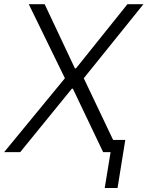

<svg xmlns="http://www.w3.org/2000/svg" viewBox="-52 -748 725 944"><path d="M167.5 -727.5 316.4 -411.6H321.3L574.7 -727.5H653.3L359.9 -363.3L532.7 0H455.1L306.2 -312H301.3L47.4 0H-31.7L267.1 -363.3L89.4 -727.5ZM564 -60.1 525.9 176.3H462.9L501.5 -60.1Z"/></svg>

Font: Inter Tight Light
Style: Italic
Weight: 300
Italic angle: -9.39999°
Designer: Rasmus Andersson
Foundry: rsms
Version: Version 3.004